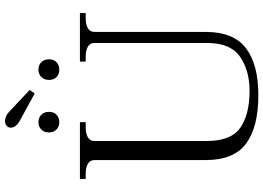

<svg xmlns="http://www.w3.org/2000/svg" viewBox="-162 -876 1048 764"><g transform="rotate(-90 362.0 -494.0)"><path d="M264 -939Q236 -955 236 -975Q236 -985 243.5 -991.5Q251 -998 263 -998Q283 -998 302 -979L386 -900L372 -880ZM217 -823Q217 -842 228.5 -853.5Q240 -865 257 -865Q276 -865 287.5 -853.5Q299 -842 299 -823Q299 -804 287.5 -793Q276 -782 257 -782Q240 -782 228.5 -793.5Q217 -805 217 -823ZM426 -823Q426 -842 437.5 -853.5Q449 -865 467 -865Q485 -865 496.5 -853.5Q508 -842 508 -823Q508 -804 496.5 -793Q485 -782 467 -782Q449 -782 437.5 -793Q426 -804 426 -823ZM107 -200V-642Q107 -660 92 -668.5Q77 -677 53 -677H32V-700H258V-677H237Q213 -677 198 -668.5Q183 -660 183 -642V-194Q183 -99 235.5 -62Q288 -25 382 -25Q464 -25 518.5 -63Q573 -101 573 -194V-642Q573 -660 558 -668.5Q543 -677 519 -677H499V-700H692V-677H671Q647 -677 632 -668.5Q617 -660 617 -642V-200Q617 -89 552.5 -39.5Q488 10 365 10Q239 10 173 -38.5Q107 -87 107 -200Z"/></g></svg>

Font: Taviraj Light
Style: Regular
Weight: 300
Designer: Katatrad Team
Foundry: CadsonDemak
Version: Version 1.001